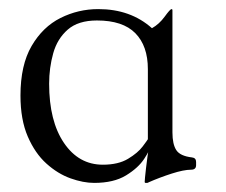

<svg xmlns="http://www.w3.org/2000/svg" viewBox="-20 -685 496 422"><path d="M305 -533Q305 -584 277.5 -612Q250 -640 193 -640Q152 -640 129 -620Q106 -600 97 -568Q88 -536 88 -501Q88 -419 120.5 -371Q153 -323 206 -323Q240 -323 261.5 -336Q283 -349 293.5 -363Q304 -377 305 -379ZM359 -394Q359 -368 367.5 -355Q376 -342 402 -339Q411 -338 411 -329V-322Q411 -312 400 -312Q384 -312 357.5 -303.5Q331 -295 306 -284Q306 -283 302 -283H300Q298 -283 298 -285Q298 -290 301 -316Q304 -342 308 -366H312Q310 -356 297 -336Q284 -316 257 -299.5Q230 -283 187 -283Q163 -283 135 -293Q107 -303 82 -325.5Q57 -348 41 -385Q25 -422 25 -475Q25 -542 49.5 -584Q74 -626 113 -645.5Q152 -665 196 -665Q267 -665 314 -623Q330 -632 342 -648.5Q354 -665 357 -665Q359 -665 359 -663Z"/></svg>

Font: Young Serif Light
Style: Regular
Weight: 300
Designer: Bastien Sozeau
Foundry: NBR — Bastien Sozeau
Version: Version 5.001